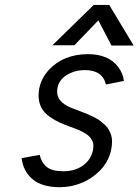

<svg xmlns="http://www.w3.org/2000/svg" viewBox="-20 -760 573 794"><path d="M184.6 -277.8Q139.6 -309.6 139.6 -364.3Q139.6 -425.8 183.6 -472.7Q243.2 -535.2 342.8 -536.1Q429.7 -536.1 469.2 -482.4Q489.3 -455.1 492.2 -425.3L418 -410.6Q404.3 -470.2 330.1 -470.2Q291 -470.2 258.3 -451.2Q216.3 -426.3 216.3 -380.4Q216.3 -338.9 271.5 -315.4Q274.9 -314 284.4 -310.3Q293.9 -306.6 296.6 -305.7Q299.3 -304.7 317.1 -297.9Q335 -291 342.5 -287.8Q350.1 -284.7 366.5 -276.6Q382.8 -268.6 390.9 -262.7Q398.9 -256.8 410.9 -246.3Q422.9 -235.8 428.7 -225.6Q443.4 -200.2 443.4 -177.7Q443.4 -109.9 398.4 -60.1Q365.7 -24.4 320.8 -5.1Q275.9 14.2 228 14.2Q153.8 14.2 115 -18.6Q76.2 -51.3 69.3 -106L144 -119.6Q151.9 -86.9 173.6 -69.3Q195.3 -51.8 242.4 -51.8Q289.6 -51.8 322.8 -75.2Q356 -98.6 364.7 -140.1Q366.2 -148.4 366.2 -159.4Q366.2 -170.4 358.6 -183.3Q351.1 -196.3 336.7 -205.6Q322.3 -214.8 309.3 -220.7Q296.4 -226.6 272.2 -235.1Q248 -243.7 227.5 -252.9Q207 -262.2 184.6 -277.8ZM532.7 -571.8H440.9L386.7 -675.8L287.6 -572.8H196.8L367.7 -739.7H431.6Z"/></svg>

Font: Tuffy
Style: Italic
Weight: 400
Italic angle: -12°
Designer: Thatcher Ulrich, Karoly Barta and Michael Everson
Version: Version 001.271